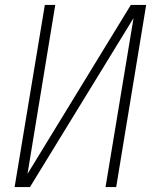

<svg xmlns="http://www.w3.org/2000/svg" viewBox="-20 -755 640 775"><path d="M39 0 161 -735H203L91 -53L508 -735H570L449 0H406L519 -682L101 0Z"/></svg>

Font: Iosevka Curly XLtExObl
Style: Regular
Weight: 200
Width: 7
Italic angle: -9°
Monospace: yes
Designer: Belleve Invis
Foundry: Belleve Invis
Version: Version 11.0.1; ttfautohint (v1.8.3)